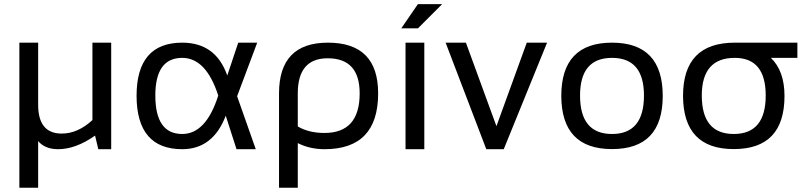

<svg xmlns="http://www.w3.org/2000/svg" viewBox="-20 -718 3882 924"><path d="M515.1 -512.7V0H453.1L437.5 -65.4Q344.2 0 259.8 0Q196.3 0 163.6 -39.1V185.5H73.2V-512.7H163.6V-213.9Q163.6 -75.2 276.9 -75.2Q354.5 -75.2 424.8 -140.1V-512.7Z M637.2 -256.3Q637.2 -512.7 856.9 -512.7Q1018.6 -512.7 1073.7 -354.5L1126.5 -512.7H1217.8L1121.1 -254.9L1210.9 0H1118.2L1066.4 -161.1Q1004.9 0 856.9 0Q638.2 0 637.2 -256.3ZM856.9 -73.2Q971.7 -73.2 1030.3 -258.3Q971.7 -439.5 856.9 -439.5Q727.5 -439.5 727.5 -258.3Q727.5 -73.2 856.9 -73.2Z M1413.1 -109.4Q1466.3 -78.1 1541.5 -78.1Q1710.9 -78.1 1710.9 -268.6Q1710.9 -437.5 1557.1 -437.5Q1413.1 -437.5 1413.1 -268.6ZM1558.1 -512.7Q1799.8 -512.7 1799.8 -268.6Q1799.8 0 1542 0Q1470.7 0 1413.1 -29.3V185.5H1322.8V-268.6Q1322.8 -512.7 1558.1 -512.7Z M2022 -512.7V0H1931.6V-512.7ZM1991.2 -698.2H2107.9L1991.2 -581.5H1911.1Z M2124.5 -512.7H2222.2L2369.1 -110.8L2515.1 -512.7H2612.8L2404.3 0H2320.3Z M2925.3 -73.2Q3079.1 -73.2 3079.1 -258.3Q3079.1 -439.5 2925.3 -439.5Q2771.5 -439.5 2771.5 -258.3Q2771.5 -73.2 2925.3 -73.2ZM2681.2 -256.3Q2681.2 -512.7 2925.3 -512.7Q3169.4 -512.7 3169.4 -256.3Q3169.4 -0.5 2925.3 -0.5Q2682.1 -0.5 2681.2 -256.3Z M3511.2 -73.2Q3665 -73.2 3665 -258.3Q3665 -439.5 3516.1 -439.5Q3357.4 -439.5 3357.4 -258.3Q3357.4 -73.2 3511.2 -73.2ZM3267.1 -256.3Q3267.1 -512.7 3516.1 -512.7H3817.4V-439.5H3689.9Q3755.4 -376.5 3755.4 -256.3Q3755.4 -0.5 3511.2 -0.5Q3268.1 -0.5 3267.1 -256.3Z"/></svg>

Font: Voltera
Style: Regular
Weight: 400
Designer: Bernd Montag
Version: Version 1.301